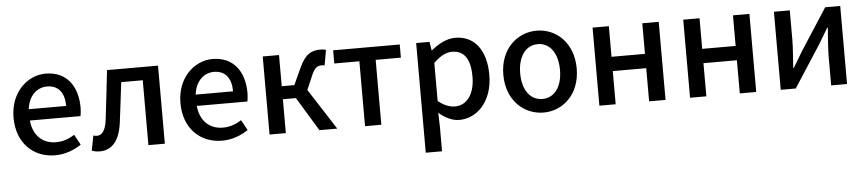

<svg xmlns="http://www.w3.org/2000/svg" viewBox="-45 -845 6083 1350"><g transform="rotate(-5 2997.0 -170.5)"><path d="M317 14C388 14 452 -11 502 -45L462 -118C422 -92 380 -77 331 -77C236 -77 170 -140 161 -245H518C521 -259 524 -281 524 -304C524 -459 445 -564 299 -564C171 -564 48 -454 48 -275C48 -93 166 14 317 14ZM160 -325C171 -421 232 -473 301 -473C381 -473 424 -419 424 -325Z M631 14C720 14 772 -50 789 -172C802 -268 812 -363 824 -458H976V0H1092V-551H732C719 -435 706 -318 692 -203C682 -128 658 -97 622 -97C612 -97 604 -99 596 -101L576 4C593 10 609 14 631 14Z M1495 14C1566 14 1630 -11 1680 -45L1640 -118C1600 -92 1558 -77 1509 -77C1414 -77 1348 -140 1339 -245H1696C1699 -259 1702 -281 1702 -304C1702 -459 1623 -564 1477 -564C1349 -564 1226 -454 1226 -275C1226 -93 1344 14 1495 14ZM1338 -325C1349 -421 1410 -473 1479 -473C1559 -473 1602 -419 1602 -325Z M1831 0H1946V-239H2038L2183 0H2309L2123 -289L2164 -384C2189 -445 2211 -453 2240 -453C2248 -453 2253 -452 2259 -450L2278 -558C2269 -562 2255 -564 2242 -564C2176 -564 2133 -545 2088 -447L2035 -331H1946V-551H1831Z M2505 0H2620V-458H2798V-551H2328V-458H2505Z M2914 223H3029V45L3026 -49C3072 -9 3122 14 3170 14C3294 14 3407 -95 3407 -284C3407 -454 3329 -564 3190 -564C3128 -564 3068 -530 3020 -490H3018L3008 -551H2914ZM3148 -83C3115 -83 3072 -96 3029 -132V-401C3075 -445 3116 -468 3159 -468C3251 -468 3288 -397 3288 -282C3288 -154 3228 -83 3148 -83Z M3765 14C3901 14 4023 -92 4023 -275C4023 -458 3901 -564 3765 -564C3628 -564 3505 -458 3505 -275C3505 -92 3628 14 3765 14ZM3765 -82C3678 -82 3624 -158 3624 -275C3624 -391 3678 -469 3765 -469C3851 -469 3905 -391 3905 -275C3905 -158 3851 -82 3765 -82Z M4159 0H4274V-234H4510V0H4626V-551H4510V-335H4274V-551H4159Z M4799 0H4914V-234H5150V0H5266V-551H5150V-335H4914V-551H4799Z M5439 0H5545L5732 -289C5752 -321 5782 -372 5802 -406H5807C5802 -335 5795 -262 5795 -205V0H5907V-551H5801L5614 -262C5595 -229 5564 -178 5544 -145H5540C5544 -215 5551 -288 5551 -345V-551H5439Z"/></g></svg>

Font: Noto Sans CJK HK Medium
Style: Regular
Weight: 500
Designer: Ryoko NISHIZUKA 西塚涼子 (kana, bopomofo & ideographs); Paul D. Hunt (Latin, Greek & Cyrillic); Sandoll Communications 산돌커뮤니
Foundry: Adobe
Version: Version 2.004;hotconv 1.0.118;makeotfexe 2.5.65603